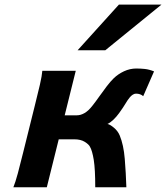

<svg xmlns="http://www.w3.org/2000/svg" viewBox="-20 -793 704 813"><path d="M213.9 -203.1 239.3 -304.7H305.2Q321.8 -304.7 338.4 -314.5Q355 -324.2 371.6 -345.7Q384.8 -362.3 400.4 -384.5Q416 -406.7 432.1 -427.7Q448.2 -448.7 461.4 -461.4Q480 -479.5 505.1 -491.2Q530.3 -502.9 557.1 -502.9Q574.7 -502.9 593.3 -501Q611.8 -499 632.3 -490.7L586.4 -385.7Q574.7 -396.5 555.7 -396.5Q548.8 -396.5 541.7 -391.8Q534.7 -387.2 529.3 -380.4Q520 -369.1 511.5 -354.5Q502.9 -339.8 484.4 -314Q472.7 -297.9 459.7 -285.6Q446.8 -273.4 435.1 -268.1Q445.8 -266.1 462.4 -252.2Q479 -238.3 486.8 -219.7Q503.4 -180.2 508.3 -120.1Q513.2 -60.1 515.1 0H383.3Q383.3 -76.7 377 -116Q370.6 -155.3 360.8 -171.9Q356 -181.6 338.9 -192.4Q321.8 -203.1 294.4 -203.1ZM300.8 -493.2 178.2 0H36.6Q44.9 -20 55.4 -58.6Q65.9 -97.2 78.1 -147.5L127.4 -345.7Q140.1 -395.5 148.9 -434.1Q157.7 -472.7 159.2 -493.2ZM483.4 -773.4H663.6L425.8 -580.1H308.6Z"/></svg>

Font: Andika
Style: Bold Italic
Weight: 700
Italic angle: -14°
Designer: Victor Gaultney, Annie Olsen, Julie Remington, Don Collingsworth, Eric Hays, Becca Hirsbrunner
Foundry: SIL International
Version: Version 6.101